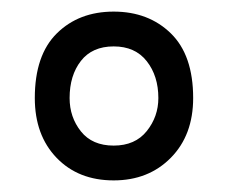

<svg xmlns="http://www.w3.org/2000/svg" viewBox="-20 -729 393 331"><path d="M176 -418Q115 -418 77.5 -457Q40 -496 40 -560Q40 -634 78 -671.5Q116 -709 176 -709Q236 -709 274.5 -671.5Q313 -634 313 -560Q313 -496 274.5 -457Q236 -418 176 -418ZM176 -478Q213 -478 233 -503Q253 -528 253 -560Q253 -598 233 -623.5Q213 -649 176 -649Q139 -649 119.5 -624Q100 -599 100 -560Q100 -527 119.5 -502.5Q139 -478 176 -478Z"/></svg>

Font: Kulim Park SemiBold
Style: Regular
Weight: 600
Designer: Noponies / Dale Sattler
Foundry: Noponies
Version: Version 1.000; ttfautohint (v1.8.3)